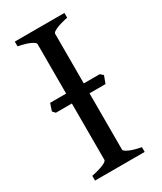

<svg xmlns="http://www.w3.org/2000/svg" viewBox="-161 -676 620 736"><g transform="rotate(-30 149.0 -307.5)"><path d="M253.9 -300.3H183.1V-50.8Q183.1 -44.9 200.9 -36.4Q218.8 -27.8 253.9 -21V0H34.2V-21Q67.4 -27.8 86.2 -35.9Q105 -43.9 105 -50.8V-300.3H34.2L23.4 -312Q25.9 -319.3 28.6 -327.9Q31.2 -336.4 34.2 -344.2H105V-564Q105 -569.8 87.2 -578.6Q69.3 -587.4 34.2 -594.2V-615.2H253.9V-594.2Q220.7 -587.4 201.9 -579.1Q183.1 -570.8 183.1 -564V-344.2H253.9L266.1 -333Z"/></g></svg>

Font: Gentium Kaktovik
Style: Regular
Weight: 400
Designer: J. Victor Gaultney and Annie Olsen
Foundry: SIL International
Version: Version 1.102; 2013; Maintenance release